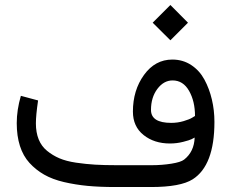

<svg xmlns="http://www.w3.org/2000/svg" viewBox="-20 -753 931 773"><path d="M442.9 0Q381.8 0 332.8 -4.6Q283.7 -9.3 237.5 -20Q191.4 -30.8 157.7 -50Q124 -69.3 98.6 -97.2Q73.2 -125 60.3 -165.3Q47.4 -205.6 47.4 -257.3Q47.4 -310.1 64 -367.2L133.3 -348.6Q124.5 -288.6 124.5 -256.3Q124.5 -219.7 135.7 -191.9Q147 -164.1 169.4 -145.8Q191.9 -127.4 219.2 -115.7Q246.6 -104 286.1 -98.1Q325.7 -92.3 362.8 -90.1Q399.9 -87.9 449.7 -87.9H590.8Q631.8 -87.9 669.9 -94Q708 -100.1 721.2 -110.4Q761.7 -142.1 763.7 -199.2Q759.3 -196.8 751.2 -192.6Q743.2 -188.5 717.3 -181.9Q691.4 -175.3 664.1 -175.3Q600.6 -175.3 557.9 -209.5Q515.1 -243.7 515.1 -303.7Q515.1 -389.6 559.8 -451.4Q604.5 -513.2 673.8 -513.2Q716.3 -513.2 749.8 -491.2Q783.2 -469.2 803 -432.6Q822.8 -396 833 -352.5Q843.3 -309.1 843.3 -262.2Q843.3 -86.9 755.9 -31.2Q707 0 587.9 0ZM587.9 -310.5Q587.9 -258.3 669.4 -258.3Q695.3 -258.3 719.2 -265.4Q743.2 -272.5 753.9 -279.3L765.1 -286.1Q765.1 -345.2 741.2 -387.2Q717.3 -429.2 674.8 -429.2Q639.2 -429.2 613.5 -395Q587.9 -360.8 587.9 -310.5ZM666 -732.9 736.8 -661.6 666 -590.8 594.7 -661.6Z"/></svg>

Font: Samim WOL
Style: WOL
Weight: 400
Foundry: DejaVu fonts team - Redesigned by Saber Rastikerdar
Version: Version 4.0.0